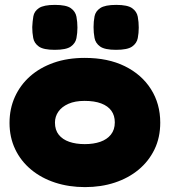

<svg xmlns="http://www.w3.org/2000/svg" viewBox="-20 -748 695 786"><path d="M328 18Q262 18 205.5 -0.5Q149 -19 107 -54Q65 -89 42 -137.5Q19 -186 19 -245Q19 -303 41 -351.5Q63 -400 103 -435.5Q143 -471 199.5 -491Q256 -511 327 -511Q422 -511 491 -477Q560 -443 598 -383Q636 -323 636 -246Q636 -185 612.5 -136.5Q589 -88 547.5 -53.5Q506 -19 450 -0.5Q394 18 328 18ZM327 -158Q363 -158 390.5 -167.5Q418 -177 434 -197Q450 -217 450 -247Q450 -275 436 -294.5Q422 -314 394.5 -324.5Q367 -335 326 -335Q287 -335 260 -323Q233 -311 219 -291Q205 -271 205 -246Q205 -216 220.5 -196.5Q236 -177 263.5 -167.5Q291 -158 327 -158ZM455 -544Q409 -544 390 -557.5Q371 -571 367 -592.5Q363 -614 363 -637Q363 -660 367 -681Q371 -702 390.5 -715Q410 -728 456 -728Q502 -728 521 -714.5Q540 -701 544 -679.5Q548 -658 548 -635Q548 -613 544 -592Q540 -571 521 -557.5Q502 -544 455 -544ZM204 -544Q158 -544 139 -557.5Q120 -571 116 -592.5Q112 -614 112 -637Q113 -660 116.5 -681Q120 -702 139.5 -715Q159 -728 205 -728Q251 -728 270 -714.5Q289 -701 293 -679.5Q297 -658 297 -635Q297 -613 293 -592Q289 -571 270 -557.5Q251 -544 204 -544Z"/></svg>

Font: Fredoka SemiExpanded
Style: Bold
Weight: 700
Width: 6
Designer: Ben Nathan
Foundry: Milena B. Brandão, Ben Nathan
Version: Version 2.001